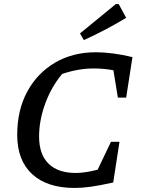

<svg xmlns="http://www.w3.org/2000/svg" viewBox="-20 -919 695 948"><path d="M349 9Q213 9 139 -59Q65 -127 65 -253Q65 -375 114.5 -466.5Q164 -558 251.5 -609.5Q339 -661 454 -661Q492 -661 538.5 -655Q585 -649 634 -637L603 -437H562L540 -572Q493 -581 442 -581Q405 -581 367 -574.5Q329 -568 287 -554Q234 -491 203.5 -408Q173 -325 173 -245Q173 -157 219.5 -111Q266 -65 354 -65Q399 -65 462 -81L528 -219H570L539 -18Q472 -3 428.5 3Q385 9 349 9ZM394 -721 375 -754 552 -899H566L603 -831Q502 -770 394 -721Z"/></svg>

Font: Piazzolla SC Medium
Style: Italic
Weight: 500
Italic angle: -11.3°
Designer: Juan Pablo del Peral
Foundry: Huerta Tipografica
Version: Version 1.330